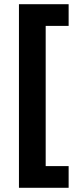

<svg xmlns="http://www.w3.org/2000/svg" viewBox="-20 -734 371 912"><path d="M306 158V55H197V-611H306V-714H70V158Z"/></svg>

Font: Noto Sans Gunjala Gondi
Style: Bold
Weight: 700
Designer: Ek Type
Foundry: Ek Type
Version: Version 1.004